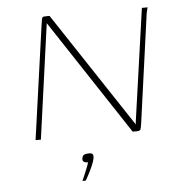

<svg xmlns="http://www.w3.org/2000/svg" viewBox="-48 -507 694 721"><g transform="rotate(-5 299.0 -146.0)"><path d="M72 0 132 -428Q134 -443 135.5 -450Q137 -457 140 -458.5Q143 -460 151 -460H165L452 -26L453 -37L513 -460H535Q534 -459 533 -455Q532 -451 531 -446.5Q530 -442 529 -437L473 -32Q470 -10 467.5 -5Q465 0 453 0H438L152 -434L151 -426L92 0ZM234 168Q240 155 245.5 141.5Q251 128 255.5 116.5Q260 105 261 100Q260 100 259 100Q258 100 257 100Q252 100 246 97Q240 94 241 84Q243 73 249.5 70Q256 67 267 67Q274 67 277.5 68.5Q281 70 282.5 74Q284 78 283 86Q281 98 273 116Q265 134 257 149Q249 164 246 168Z"/></g></svg>

Font: Genos Thin Thin
Style: Italic
Weight: 250
Italic angle: -8°
Version: Version 1.010